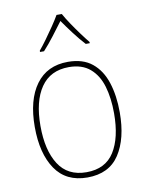

<svg xmlns="http://www.w3.org/2000/svg" viewBox="-86 -825 685 897"><g transform="rotate(-10 256.0 -376.5)"><path d="M457 -264Q457 -139 408 -64.5Q359 10 256 10Q155 10 104.5 -64.5Q54 -139 54 -265Q54 -393 107 -465.5Q160 -538 259 -538Q330 -538 373.5 -502.5Q417 -467 437 -405Q457 -343 457 -264ZM81 -265Q81 -150 124 -82.5Q167 -15 256 -15Q346 -15 388 -81.5Q430 -148 430 -264Q430 -336 413.5 -392Q397 -448 359 -480.5Q321 -513 259 -513Q171 -513 126 -447.5Q81 -382 81 -265ZM270 -763Q282 -741 301.5 -712Q321 -683 341 -656Q361 -629 375 -612V-606H356Q331 -633 304.5 -668Q278 -703 258 -732Q237 -704 210 -668.5Q183 -633 158 -606H139V-612Q155 -631 175 -658.5Q195 -686 214 -714Q233 -742 245 -763Z"/></g></svg>

Font: Noto Sans Myanmar UI SemiCondensed Thin
Style: Regular
Weight: 100
Width: 4
Designer: Monotype Design Team
Foundry: Monotype Imaging Inc.
Version: Version 2.103; ttfautohint (v1.8.4.7-5d5b)